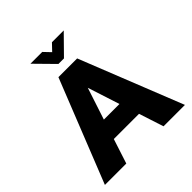

<svg xmlns="http://www.w3.org/2000/svg" viewBox="-220 -1010 1174 1174"><g transform="rotate(-45 367.0 -423.0)"><path d="M448 -667H286L21 0H206L258 -160H476L528 0H713ZM299 -287 367 -494 434 -287ZM511 -846H409L367 -802L325 -846H223L343 -724H391Z"/></g></svg>

Font: Maven Pro
Style: Black
Weight: 900
Designer: Joe Prince
Foundry: Joe Prince
Version: Version 1.003